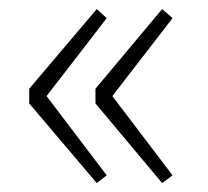

<svg xmlns="http://www.w3.org/2000/svg" viewBox="-20 -494 469 433"><path d="M198.2 -81.1 45.9 -260.7V-293.9L198.2 -473.6L220.7 -453.1L85 -277.3L220.7 -98.6ZM345.7 -81.1 195.3 -260.7V-293.9L345.7 -473.6L369.1 -453.1L233.4 -277.3L369.1 -98.6Z"/></svg>

Font: Gen Shin Gothic ExtraLight
Style: Regular
Weight: 100
Designer: [Source Han Sans]
Ryoko NISHIZUKA  (kana & ideographs); Paul D. Hunt (Latin, Greek & Cyrillic); Wenlong ZHANG  (bopomofo
Version: Version 1.002.20150607